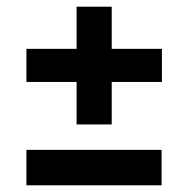

<svg xmlns="http://www.w3.org/2000/svg" viewBox="-20 -644 563 574"><path d="M209 -272V-399H59V-498H209V-624H314V-498H464V-399H314V-272ZM59 -90V-196H463V-90Z"/></svg>

Font: Bricolage Grotesque 12pt SemiBold
Style: Regular
Weight: 600
Designer: Mathieu Triay
Foundry: Atelier Triay
Version: Version 1.001; ttfautohint (v1.8.4.7-5d5b);gftools[0.9.33.de